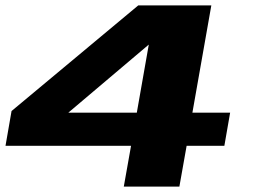

<svg xmlns="http://www.w3.org/2000/svg" viewBox="-26 -695 949 715"><path d="M435 0H642L669 -152H809.5L831 -275.5H690.5L761 -675H489L17 -281.5L-5.5 -152H462ZM228.5 -275.5 527.5 -528.5H528L483.5 -275.5Z"/></svg>

Font: Anybody ExtraExpanded
Style: Bold Italic
Weight: 700
Width: 8
Italic angle: -10°
Version: Version 1.113;gftools[0.9.25]